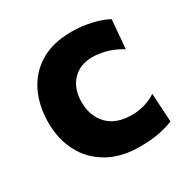

<svg xmlns="http://www.w3.org/2000/svg" viewBox="-126 -625 735 750"><g transform="rotate(-30 242.0 -250.5)"><path d="M299.5 11Q214.5 11 155.5 -22.8Q96.5 -56.5 65.5 -115Q34.5 -173.5 34.5 -248.5Q34.5 -324 63.2 -383.8Q92 -443.5 148.8 -477.8Q205.5 -512 290 -512Q334.5 -512 377.5 -502.2Q420.5 -492.5 451 -476L440 -347Q397 -371.5 365.2 -378.5Q333.5 -385.5 311 -385.5Q254.5 -385.5 220.8 -349.8Q187 -314 187 -253Q187 -191 224.5 -151.5Q262 -112 334 -112Q362 -112 389.8 -119.8Q417.5 -127.5 442.5 -144L450 -15Q424 -4 387.2 3.5Q350.5 11 299.5 11Z"/></g></svg>

Font: Commissioner
Style: Bold
Weight: 700
Designer: Kostas Bartsokas
Foundry: Kostas Bartsokas
Version: Version 1.000; ttfautohint (v1.8.3)